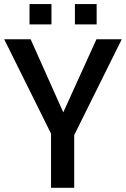

<svg xmlns="http://www.w3.org/2000/svg" viewBox="-29 -899 602 919"><path d="M273.9 -361.3 432.6 -710.9H553.7L326.2 -252.4V0H215.3V-259.3L-8.8 -710.9H117.7ZM433.6 -782.2H329.6V-879.4H433.6ZM217.3 -782.2H112.3V-879.4H217.3Z"/></svg>

Font: Ufes Sans Medium
Style: Regular
Weight: 500
Designer: Ricardo Esteves & Filipe Motta
Foundry: ProDesignUfes - Ricardo Esteves, Filipe Motta (This is a derivative work, based on Roboto family, by Christian Robertson
Version: Version 2.0